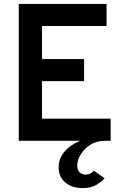

<svg xmlns="http://www.w3.org/2000/svg" viewBox="-20 -720 656 982"><path d="M401 242Q348 242 314 213.2Q280 184.5 280 136Q280 91.5 309.2 56.5Q338.5 21.5 390 0H76V-700H525V-587H195V-418H410V-305H195V-113H546V0H518Q475 0 442.8 20.2Q410.5 40.5 392.8 69.8Q375 99 375 126Q375 150.5 387.8 161.8Q400.5 173 417 173Q432 173 442.8 167Q453.5 161 460 153L515 192Q501 208.5 473.5 225.2Q446 242 401 242Z"/></svg>

Font: Overpass Mono Light
Style: Regular
Weight: 300
Monospace: yes
Designer: Delve Withrington, Dave Bailey
Foundry: Delve Fonts LLC
Version: Version 4.000